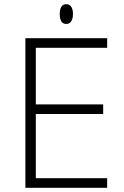

<svg xmlns="http://www.w3.org/2000/svg" viewBox="-20 -896 592 916"><path d="M491.2 0H101.1V-713.9H491.2V-668H150.9V-397.9H472.2V-352.1H150.9V-45.9H491.2ZM265.1 -829.1Q265.1 -876 296.4 -876Q311.5 -876 319.8 -863.8Q328.1 -851.6 328.1 -829.1Q328.1 -807.1 319.8 -794.4Q311.5 -781.7 296.4 -781.7Q265.1 -781.7 265.1 -829.1Z"/></svg>

Font: JBL Sans
Style: Light
Weight: 300
Version: Version 1.10